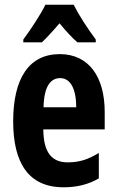

<svg xmlns="http://www.w3.org/2000/svg" viewBox="-20 -786 497 816"><path d="M293 -766H173C155 -728 109 -658 79 -618V-606H158C177 -624 204 -653 233 -687C261 -653 286 -626 309 -606H387V-618C350 -668 315 -722 293 -766ZM234 -556C104 -556 36 -454 36 -270C36 -97 99 10 250 10C307 10 356 -2 400 -28V-136C353 -107 315 -96 268 -96C198 -96 165 -140 164 -236H425V-310C425 -460 357 -556 234 -556ZM236 -454C280 -454 304 -407 304 -330H165C167 -418 194 -454 236 -454Z"/></svg>

Font: Noto Sans Thai Looped ExtraCondensed
Style: Bold
Weight: 700
Width: 2
Designer: Sasikarn Vongin, Ben Mitchell
Foundry: The Fontpad Ltd
Version: Version 1.001